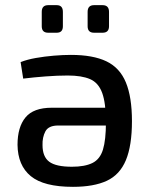

<svg xmlns="http://www.w3.org/2000/svg" viewBox="-20 -713 584 745"><path d="M263 12Q150 12 99.5 -29.5Q49 -71 48 -151Q48 -220 79 -257.5Q110 -295 181 -295H455V-226H206Q168 -226 156 -203Q144 -180 145 -150Q145 -105 171 -85.5Q197 -66 259 -66Q309 -66 338.5 -80.5Q368 -95 379.5 -132.5Q391 -170 391 -238Q391 -313 376.5 -352.5Q362 -392 329.5 -406Q297 -420 243 -420Q203 -420 157 -416.5Q111 -413 70 -408L60 -472Q85 -482 119 -488Q153 -494 189 -497Q225 -500 255 -500Q341 -500 393 -475Q445 -450 468.5 -393Q492 -336 492 -243Q492 -148 468.5 -91.5Q445 -35 394.5 -11.5Q344 12 263 12ZM378 -693Q403 -693 403 -667V-611Q403 -586 378 -586H345Q320 -586 320 -611V-667Q320 -693 345 -693ZM200 -693Q224 -693 224 -667V-611Q224 -586 200 -586H167Q142 -586 142 -611V-667Q142 -693 167 -693Z"/></svg>

Font: Exo 2 Medium
Style: Regular
Weight: 500
Designer: Natanael Gama
Foundry: Natanael Gama
Version: Version 2.010